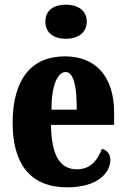

<svg xmlns="http://www.w3.org/2000/svg" viewBox="-20 -791 539 821"><path d="M262 -625C310 -625 351 -649 351 -698C351 -749 310 -771 262 -771C212 -771 174 -749 174 -698C174 -649 212 -625 262 -625ZM267 10C401 10 452 -54 452 -109C452 -133 436 -149 416 -155C397 -105 366 -67 309 -67C237 -67 200 -125 198 -257H468V-308C468 -466 388 -550 257 -550C115 -550 34 -453 34 -265C34 -91 109 10 267 10ZM308 -322H200C200 -426 226 -483 261 -483C294 -483 309 -423 308 -322Z"/></svg>

Font: Noto Serif Hebrew ExtraCondensed Black
Style: Regular
Weight: 900
Width: 2
Designer: Monotype Design Team
Foundry: Monotype Imaging Inc.
Version: Version 2.004